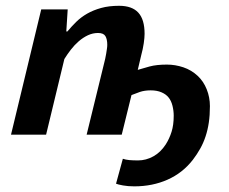

<svg xmlns="http://www.w3.org/2000/svg" viewBox="-20 -472 804 673"><path d="M406.7 0H283.7L345.7 -253.4Q347.2 -258.8 348.9 -266.8Q350.6 -274.9 352.1 -283.4Q353.5 -292 354.7 -300.3Q356 -308.6 356 -314.9Q356 -334.5 349.4 -345.5Q342.8 -356.4 323.7 -356.4Q305.2 -356.4 288.1 -348.4Q271 -340.3 256.1 -327.4Q241.2 -314.5 228.5 -298.1Q215.8 -281.7 205.6 -265.1L141.6 0H18.6L124.5 -439H217.3L212.4 -361.8H216.3Q230.5 -378.9 247.1 -395.3Q263.7 -411.6 285.4 -424.1Q307.1 -436.5 334.5 -444.1Q361.8 -451.7 397.5 -451.7Q442.9 -451.7 464.8 -427.7Q486.8 -403.8 486.8 -353.5Q486.8 -340.3 483.9 -320.3Q481 -300.3 475.1 -278.8L462.9 -227.1Q480 -232.4 504.4 -239Q528.8 -245.6 564.9 -245.6Q594.2 -245.6 622.6 -236.1Q650.9 -226.6 672.9 -206.1Q693.4 -187 704.6 -158.9Q715.8 -130.9 715.8 -100.1Q715.8 -68.4 711.9 -42.2Q708 -16.1 700.4 6.6Q692.9 29.3 681.6 49.3Q670.4 69.3 655.8 88.4Q620.1 134.3 567.4 157.7Q514.6 181.2 450.7 181.2Q428.7 181.2 411.1 178Q393.6 174.8 386.7 171.9L410.6 84.5Q420.4 87.9 433.1 89.1Q445.8 90.3 463.9 90.3Q491.7 90.3 517.3 76.2Q543 62 561 34.2Q573.7 14.2 581.3 -9.8Q588.9 -33.7 588.9 -66.4Q588.9 -84 584.5 -101.6Q580.1 -119.1 570.8 -130.4Q562 -141.6 546.1 -148.4Q530.3 -155.3 508.3 -155.3Q486.8 -155.3 470.2 -149.7Q453.6 -144 440.9 -138.7Z"/></svg>

Font: PT Astra Sans
Style: Bold Italic
Weight: 700
Italic angle: -16°
Designer: A.Korolkova, I. Chaeva
Foundry: ParaType Ltd
Version: Version 1.002W